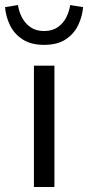

<svg xmlns="http://www.w3.org/2000/svg" viewBox="-54 -749 353 769"><path d="M81.9 0V-486H164V0ZM122.5 -569.3Q69.6 -569.3 35.8 -591.7Q2 -614.1 -14.4 -648.8Q-30.9 -683.5 -33.8 -720.4L18 -728.8Q21.6 -703.1 33.9 -679.2Q46.3 -655.3 68.3 -640Q90.3 -624.7 122.5 -624.7Q155.4 -624.7 177.2 -640Q199.1 -655.3 211.3 -679.2Q223.4 -703.1 227.1 -728.8L278.8 -720.4Q275.9 -683.5 259.4 -648.8Q243 -614.1 209.7 -591.7Q176.5 -569.3 122.5 -569.3Z"/></svg>

Font: SourceSans3VF
Style: Regular
Weight: 200
Designer: Paul D. Hunt
Foundry: Adobe
Version: Version 3.052;hotconv 1.1.0;makeotfexe 2.6.0